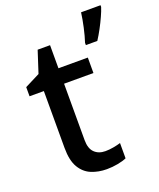

<svg xmlns="http://www.w3.org/2000/svg" viewBox="-142 -848 784 946"><g transform="rotate(-20 250.0 -375.0)"><path d="M277 -76Q298 -76 320 -80Q342 -84 358 -89V-9Q341 -1 312 4.5Q283 10 254 10Q210 10 173.5 -5Q137 -20 115 -57Q93 -94 93 -160V-458H18V-506L97 -546L134 -660H199V-539H353V-458H199V-162Q199 -118 220.5 -97Q242 -76 277 -76ZM500 -751Q494 -732 482 -705.5Q470 -679 455 -651Q440 -623 425 -600H365V-612Q370 -627 375 -645.5Q380 -664 384.5 -684.5Q389 -705 392.5 -724.5Q396 -744 398 -760H500Z"/></g></svg>

Font: Noto Sans Thai Medium
Style: Regular
Weight: 500
Designer: Monotype Design Team
Foundry: Monotype Imaging Inc.
Version: Version 2.001